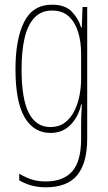

<svg xmlns="http://www.w3.org/2000/svg" viewBox="-20 -557 462 819"><path d="M202 -537Q258 -537 286.5 -507Q315 -477 326 -440H329L332 -527H352V35Q352 138 309.5 190Q267 242 175 242Q112 242 62 212V184Q89 200 115 208.5Q141 217 175 217Q250 217 288 174Q326 131 326 35V-12Q326 -35 326.5 -57.5Q327 -80 329 -111H326Q315 -60 281.5 -25Q248 10 195 10Q124 10 85 -56.5Q46 -123 46 -262Q46 -390 83 -463.5Q120 -537 202 -537ZM202 -512Q155 -512 126 -480.5Q97 -449 84.5 -393Q72 -337 72 -262Q72 -135 103 -75Q134 -15 195 -15Q231 -15 256 -33.5Q281 -52 296.5 -82.5Q312 -113 319 -149Q326 -185 326 -221V-329Q326 -378 313.5 -419.5Q301 -461 274 -486.5Q247 -512 202 -512Z"/></svg>

Font: Noto Sans Lao Looped ExtraCondensed Thin
Style: Regular
Weight: 100
Width: 2
Designer: Mark Frömberg, Ben Mitchell
Foundry: The Fontpad Ltd
Version: Version 1.002; ttfautohint (v1.8.4.7-5d5b)